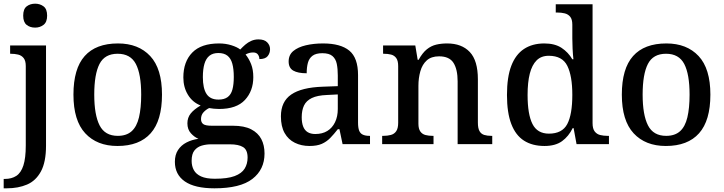

<svg xmlns="http://www.w3.org/2000/svg" viewBox="-34 -783 3932 1043"><path d="M-14 240V189H-7Q29 189 54.5 172.5Q80 156 93 116Q106 76 106 7V-424Q106 -453 94.5 -467.5Q83 -482 64.5 -486.5Q46 -491 24 -491H21V-536H216V8Q216 97 188.5 148Q161 199 113 219.5Q65 240 3 240ZM157 -633Q129 -633 110.5 -648Q92 -663 92 -698Q92 -734 111 -748.5Q130 -763 157 -763Q183 -763 202.5 -748.5Q222 -734 222 -698Q222 -663 202.5 -648Q183 -633 157 -633Z M604 10Q493 10 429 -59Q365 -128 365 -269Q365 -410 426 -478.5Q487 -547 607 -547Q718 -547 782 -478.5Q846 -410 846 -269Q846 -128 784.5 -59Q723 10 604 10ZM606 -45Q653 -45 681 -70Q709 -95 721 -145.5Q733 -196 733 -269Q733 -380 704 -435.5Q675 -491 605 -491Q535 -491 506.5 -435.5Q478 -380 478 -269Q478 -159 507 -102Q536 -45 606 -45Z M1131 240Q1024 240 970 202.5Q916 165 916 96Q916 58 933 32Q950 6 979 -9Q1008 -24 1044 -29Q1022 -38 1003 -59Q984 -80 984 -113Q984 -144 1002 -166.5Q1020 -189 1056 -210Q1012 -227 987 -268Q962 -309 962 -362Q962 -448 1010.5 -497.5Q1059 -547 1156 -547Q1192 -547 1223.5 -537Q1255 -527 1271 -514Q1284 -528 1298.5 -540.5Q1313 -553 1331 -561Q1349 -569 1370 -569Q1402 -569 1417.5 -553Q1433 -537 1433 -516Q1433 -494 1420 -478Q1407 -462 1375 -462Q1375 -476 1367 -487Q1359 -498 1341 -498Q1329 -498 1319 -495Q1309 -492 1300 -487Q1318 -465 1330 -435Q1342 -405 1342 -364Q1342 -289 1296.5 -240Q1251 -191 1156 -191Q1144 -191 1127.5 -192.5Q1111 -194 1102 -196Q1084 -187 1071 -172.5Q1058 -158 1058 -136Q1058 -118 1070 -109Q1082 -100 1116 -100H1231Q1293 -100 1330.5 -80.5Q1368 -61 1385.5 -27.5Q1403 6 1403 51Q1403 138 1337 189Q1271 240 1131 240ZM1133 188Q1202 188 1240.5 173.5Q1279 159 1295 133Q1311 107 1311 73Q1311 31 1286.5 16Q1262 1 1215 1H1112Q1086 1 1062 8Q1038 15 1022.5 34Q1007 53 1007 91Q1007 119 1019 141Q1031 163 1058.5 175.5Q1086 188 1133 188ZM1153 -242Q1184 -242 1202.5 -255.5Q1221 -269 1228.5 -296.5Q1236 -324 1236 -365Q1236 -408 1228 -437Q1220 -466 1201.5 -480.5Q1183 -495 1152 -495Q1122 -495 1103.5 -480Q1085 -465 1076.5 -436Q1068 -407 1068 -364Q1068 -303 1088 -272.5Q1108 -242 1153 -242Z M1647 10Q1603 10 1567.5 -7.5Q1532 -25 1512 -60.5Q1492 -96 1492 -151Q1492 -231 1548 -269.5Q1604 -308 1719 -312L1801 -315V-373Q1801 -409 1795.5 -436Q1790 -463 1772 -478.5Q1754 -494 1717 -494Q1682 -494 1663.5 -480Q1645 -466 1638.5 -441.5Q1632 -417 1632 -385Q1584 -385 1559 -399.5Q1534 -414 1534 -449Q1534 -485 1559.5 -506Q1585 -527 1627.5 -537Q1670 -547 1721 -547Q1816 -547 1863.5 -508Q1911 -469 1911 -375V-117Q1911 -89 1917 -73.5Q1923 -58 1937 -51.5Q1951 -45 1973 -45H1976V0H1827L1810 -81H1801Q1780 -54 1760 -33.5Q1740 -13 1714 -1.5Q1688 10 1647 10ZM1679 -55Q1717 -55 1744 -71.5Q1771 -88 1786 -119Q1801 -150 1801 -191V-270L1742 -267Q1690 -265 1660 -250.5Q1630 -236 1617.5 -210Q1605 -184 1605 -146Q1605 -116 1613 -95.5Q1621 -75 1637.5 -65Q1654 -55 1679 -55Z M2042 0V-45H2048Q2071 -45 2089.5 -50Q2108 -55 2118.5 -70.5Q2129 -86 2129 -116V-424Q2129 -453 2118.5 -467.5Q2108 -482 2090.5 -486.5Q2073 -491 2051 -491H2047V-536H2222L2235 -458H2240Q2261 -496 2284.5 -515Q2308 -534 2335.5 -540.5Q2363 -547 2395 -547Q2474 -547 2518 -500.5Q2562 -454 2562 -352V-117Q2562 -86 2571 -70.5Q2580 -55 2596.5 -50Q2613 -45 2635 -45H2640V0H2452V-341Q2452 -406 2429.5 -441.5Q2407 -477 2351 -477Q2309 -477 2284.5 -455Q2260 -433 2249.5 -396Q2239 -359 2239 -317V-111Q2239 -83 2249.5 -68.5Q2260 -54 2277.5 -49.5Q2295 -45 2317 -45H2321V0Z M2924 10Q2858 10 2812.5 -19Q2767 -48 2743.5 -109.5Q2720 -171 2720 -267Q2720 -364 2743.5 -425.5Q2767 -487 2812.5 -517Q2858 -547 2923 -547Q2980 -547 3016.5 -523Q3053 -499 3075 -461H3081Q3078 -487 3076.5 -518.5Q3075 -550 3075 -574V-649Q3075 -678 3063.5 -692Q3052 -706 3033.5 -710.5Q3015 -715 2993 -715H2985V-760H3185V-114Q3185 -84 3196.5 -69Q3208 -54 3226.5 -49.5Q3245 -45 3267 -45H3274V0H3098L3082 -87H3077Q3055 -42 3019 -16Q2983 10 2924 10ZM2948 -57Q3020 -57 3047.5 -109Q3075 -161 3075 -268Q3075 -370 3048 -425Q3021 -480 2947 -480Q2906 -480 2881 -455Q2856 -430 2844 -383Q2832 -336 2832 -267Q2832 -162 2858.5 -109.5Q2885 -57 2948 -57Z M3583 10Q3472 10 3408 -59Q3344 -128 3344 -269Q3344 -410 3405 -478.5Q3466 -547 3586 -547Q3697 -547 3761 -478.5Q3825 -410 3825 -269Q3825 -128 3763.5 -59Q3702 10 3583 10ZM3585 -45Q3632 -45 3660 -70Q3688 -95 3700 -145.5Q3712 -196 3712 -269Q3712 -380 3683 -435.5Q3654 -491 3584 -491Q3514 -491 3485.5 -435.5Q3457 -380 3457 -269Q3457 -159 3486 -102Q3515 -45 3585 -45Z"/></svg>

Font: Noto Serif Thai Medium
Style: Regular
Weight: 500
Version: Version 2.001